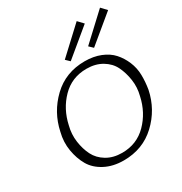

<svg xmlns="http://www.w3.org/2000/svg" viewBox="-207 -1062 1156 1219"><g transform="rotate(-30 371.5 -452.0)"><path d="M370 -708 342 -735 530 -910 567 -871ZM541 -708 513 -735 701 -910 738 -871ZM348 6Q270 6 211 -25Q152 -56 123 -106Q94 -156 83 -221Q72 -286 89 -353Q116 -482 211 -573Q306 -664 446 -664Q510 -664 561 -643.5Q612 -623 643.5 -588Q675 -553 694.5 -506.5Q714 -460 715 -409Q716 -358 707 -304Q680 -174 584 -84Q488 6 348 6ZM363 -41Q471 -41 544 -115Q617 -189 640 -296Q655 -354 646.5 -411Q638 -468 615.5 -514Q593 -560 545 -588.5Q497 -617 432 -617Q324 -617 251.5 -543Q179 -469 156 -362Q141 -304 149 -246.5Q157 -189 180 -143.5Q203 -98 250.5 -69.5Q298 -41 363 -41Z"/></g></svg>

Font: EauTestInfant Semilight
Style: Italic
Weight: 300
Italic angle: -12°
Designer: Christian Thalmann (Catharsis Fonts)
Version: Version 0.001;PS 000.001;hotconv 1.0.88;makeotf.lib2.5.64775